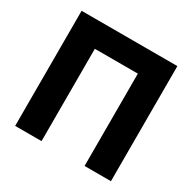

<svg xmlns="http://www.w3.org/2000/svg" viewBox="-161 -896 1062 1059"><g transform="rotate(30 370.0 -366.5)"><path d="M233 0V-588H507V0H675V-733H65V0Z"/></g></svg>

Font: Kreadon Extra Bold
Style: Regular
Weight: 800
Designer: kohakuno
Foundry: StudioGnu
Version: Version 1.000;Glyphs 3.1.2 (3151)